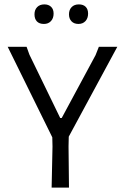

<svg xmlns="http://www.w3.org/2000/svg" viewBox="-20 -854 568 874"><path d="M292 -187 294 0H215L219 -187L218 -229L15 -641H101L114 -605L254 -317H261L415 -603L430 -641H514L293 -232ZM224 -792Q224 -771 212 -758Q200 -745 180 -745Q159 -745 148 -756.5Q137 -768 137 -789Q137 -809 149 -821.5Q161 -834 182 -834Q201 -834 212.5 -823Q224 -812 224 -792ZM381 -792Q381 -771 369 -758Q357 -745 337 -745Q317 -745 305.5 -757Q294 -769 294 -789Q294 -809 306 -821.5Q318 -834 339 -834Q359 -834 370 -823Q381 -812 381 -792Z"/></svg>

Font: Alegreya Sans
Style: Regular
Weight: 400
Designer: Juan Pablo del Peral
Foundry: Huerta Tipografica
Version: Version 2.008; ttfautohint (v1.6)